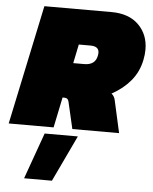

<svg xmlns="http://www.w3.org/2000/svg" viewBox="-82 -694 819 1031"><g transform="rotate(5 327.5 -179.0)"><path d="M-21 0 115 -644H477Q571 -644 623.5 -592Q676 -540 676 -459Q676 -432 670 -403Q657 -338 616.5 -289.5Q576 -241 515 -208Q531 -195 535 -175L574 0H322L289 -143Q285 -164 265 -164H255L221 0ZM296 -353H355Q414 -353 424 -403Q425 -408 425.5 -412Q426 -416 426 -420Q426 -455 380 -455H317ZM87 286 176 37H355L237 286Z"/></g></svg>

Font: Kanit Black
Style: Italic
Weight: 900
Italic angle: -12°
Designer: Katatrad Team
Foundry: CadsonDemak
Version: Version 2.000; ttfautohint (v1.8.3)